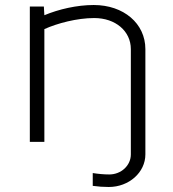

<svg xmlns="http://www.w3.org/2000/svg" viewBox="-20 -566 690 766"><path d="M99 0H157V-449.9C208.7 -473.1 287.1 -494 356 -494C440.7 -494 502 -441.9 502 -370V50C502 94.2 463.5 130 416 130C394.5 130 372.2 127.9 350 124.4V175.5C371.3 178.5 392.8 180 414 180C494.6 180 560 121.8 560 50V-370C560 -472.1 473.5 -546 354 -546C286.6 -546 214.8 -529.3 157 -505.3L155 -540H99Z"/></svg>

Font: Resamitz
Style: Regular
Weight: 500
Designer: gluk
Foundry: gluk
Version: Version 0.047